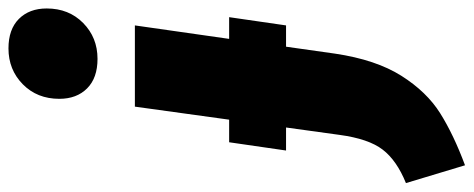

<svg xmlns="http://www.w3.org/2000/svg" viewBox="-424 -520 1091 442"><g transform="rotate(-90 121.0 -299.5)"><path d="M283 -186H234L218 -73Q204 21 167 79.5Q130 138 80.5 169Q31 200 -39 226L-80 90Q-28 69 -3 36.5Q22 4 31 -63L48 -186H-5L14 -317H66L96 -534H283L252 -317H302ZM114 -708Q114 -759 147.5 -792Q181 -825 230 -825Q274 -825 298 -801Q322 -777 322 -737Q322 -686 288.5 -653Q255 -620 206 -620Q162 -620 138 -644Q114 -668 114 -708Z"/></g></svg>

Font: Fira Sans Extra Condensed Black
Style: Italic
Weight: 900
Width: 3
Italic angle: -8°
Designer: Carrois Corporate & Edenspiekermann AG
Foundry: Carrois Corporate GbR & Edenspiekermann AG
Version: Version 4.203